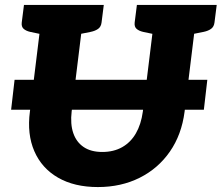

<svg xmlns="http://www.w3.org/2000/svg" viewBox="-20 -749 897 777"><path d="M25 -305 39 -426H819L805 -305ZM376 8Q281 8 215 -30Q149 -68 119 -137Q89 -206 101 -297L154 -729H323L270 -298Q264 -247 276.5 -210.5Q289 -174 318.5 -154Q348 -134 394 -134Q440 -134 474.5 -153.5Q509 -173 530 -209.5Q551 -246 558 -297L611 -729H780L727 -297Q715 -204 667.5 -135.5Q620 -67 545 -29.5Q470 8 376 8ZM174 -729 145 -611 102 -620Q85 -624 75.5 -632.5Q66 -641 68 -658L77 -729ZM400 -729 391 -658Q389 -641 377.5 -632.5Q366 -624 347 -620L302 -611L303 -729ZM631 -729 602 -611 559 -620Q542 -624 532.5 -632.5Q523 -641 525 -658L534 -729ZM857 -729 848 -658Q846 -641 834.5 -632.5Q823 -624 804 -620L759 -611L760 -729Z"/></svg>

Font: Aleo Black
Style: Italic
Weight: 900
Italic angle: -7°
Designer: Alessio Laiso
Foundry: Alessio Laiso
Version: Version 2.001;gftools[0.9.29]